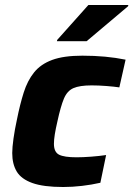

<svg xmlns="http://www.w3.org/2000/svg" viewBox="-20 -741 534 769"><path d="M233 8Q154 8 109.5 -8Q65 -24 47 -54Q29 -84 29 -128Q29 -150 34 -186Q39 -222 48 -263Q60 -323 75 -370.5Q90 -418 116.5 -451Q143 -484 189 -501Q235 -518 310 -518Q405 -518 483 -502L458 -391Q438 -394 406.5 -396.5Q375 -399 347 -399Q299 -399 274 -388Q249 -377 236 -346Q223 -315 210 -255Q203 -225 199.5 -203Q196 -181 196 -165Q196 -132 216.5 -121.5Q237 -111 287 -111Q312 -111 345 -113.5Q378 -116 405 -120L382 -9Q347 -1 308.5 3.5Q270 8 233 8ZM208 -576 209 -581 334 -721H494L493 -716L327 -576Z"/></svg>

Font: Saira
Style: Bold Italic
Weight: 700
Italic angle: -12°
Designer: Hector Gatti with collaboration of the Omnibus-Type team
Foundry: Omnibus-Type
Version: Version 1.100; ttfautohint (v1.8.3)